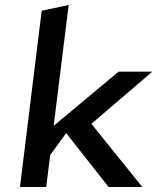

<svg xmlns="http://www.w3.org/2000/svg" viewBox="-20 -759 642 769"><path d="M550 -10 346 -263 590 -472H455L195 -255L255 -739L147 -716L60 -10H165L181 -138L245 -226L415 -10Z"/></svg>

Font: Bluebird
Style: LiObl
Weight: 300
Designer: Jasper
Foundry: Cannot Into Space Fonts
Version: Version 0.98